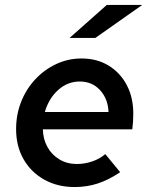

<svg xmlns="http://www.w3.org/2000/svg" viewBox="-20 -745 602 775"><path d="M281 10Q212 10 158.5 -20Q105 -50 75 -102.5Q45 -155 45 -224Q45 -283 65.5 -334.5Q86 -386 122.5 -425Q159 -464 207 -486.5Q255 -509 309 -509Q371 -509 418 -480.5Q465 -452 491.5 -402Q518 -352 518 -286Q518 -269 517 -253.5Q516 -238 514 -223H153Q154 -183 171.5 -151.5Q189 -120 220 -101.5Q251 -83 290 -83Q322 -83 352.5 -93.5Q383 -104 405 -123L465 -50Q419 -19 375 -4.5Q331 10 281 10ZM161 -293H418Q416 -346 384 -381Q352 -416 302 -416Q253 -416 215 -382Q177 -348 161 -293ZM261 -592 411 -725H554L365 -592Z"/></svg>

Font: Red Hat Text Medium
Style: Italic
Weight: 500
Italic angle: -12°
Designer: Pentagram, MCKL
Foundry: Pentagram, MCKL
Version: Version 1.023; ttfautohint (v1.8.3)